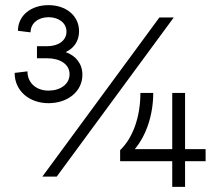

<svg xmlns="http://www.w3.org/2000/svg" viewBox="-20 -728 842 748"><path d="M169 -326C242 -326 301 -370 301 -437C301 -480 275 -511 236 -525C268 -540 288 -568 288 -606C288 -668 236 -708 169 -708C102 -708 50 -669 50 -608L99 -602C99 -638 130 -661 169 -661C208 -661 239 -639 239 -605C239 -569 206 -548 164 -548H124V-501H164C212 -501 251 -479 251 -439C251 -399 214 -375 169 -375C122 -375 87 -404 87 -450L37 -444C37 -374 94 -326 169 -326ZM145 -40H201L657 -660H601ZM448 -143V-100H651V0H701V-100H781V-147H701V-366H651V-147H505C550 -200 577 -281 577 -366H527C527 -273 498 -191 448 -143Z"/></svg>

Font: Uncut Sans Book
Style: Regular
Weight: 350
Designer: Kasper Nordkvist
Foundry: UNCUT.wtf
Version: Version 1.304;Glyphs 3.2 (3246)